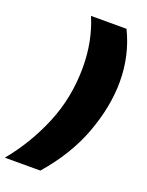

<svg xmlns="http://www.w3.org/2000/svg" viewBox="-250 -820 780 1022"><g transform="rotate(20 140.0 -309.0)"><path d="M111 124H-90Q11 2 73.5 -148Q136 -298 136 -469Q136 -616 83 -742H284Q347 -613 347 -464Q347 -324 290.5 -170.5Q234 -17 111 124Z"/></g></svg>

Font: Argentum Sans Black
Style: Italic
Weight: 900
Italic angle: -11°
Designer: Julieta Ulanovsky (font), Cristiano Sobral (main changes and remaster)
Foundry: Julieta Ulanovsky (font), Cristiano Sobral (main changes and remaster)
Version: Version 2.007;June 15, 2022;FontCreator 14.0.0.2814 64-bit; 